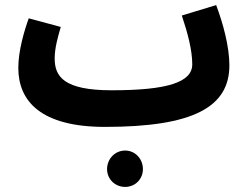

<svg xmlns="http://www.w3.org/2000/svg" viewBox="-20 -478 972 755"><path d="M195 -248C195 -290 208 -334 219 -372L93 -406C75 -356 52 -278 52 -211C52 -80 141 21 393 21C742 21 882 -58 882 -221C882 -297 856 -389 830 -458L695 -417C718 -348 736 -281 736 -225C736 -155 640 -123 419 -123C231 -123 195 -177 195 -248ZM472 257C512 257 542 226 542 187C542 147 512 114 472 114C432 114 401 147 401 187C401 226 432 257 472 257Z"/></svg>

Font: Noto Sans Arabic UI ExtraCondensed Extra
Style: Regular
Weight: 800
Width: 3
Designer: Nadine Chahine - Monotype Design Team
Foundry: Monotype Imaging Inc.
Version: Version 1.900